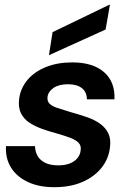

<svg xmlns="http://www.w3.org/2000/svg" viewBox="-20 -768 522 800"><path d="M206 12Q142 12 95.5 -10Q49 -32 25.5 -70.5Q2 -109 5 -159H126Q126 -138 136 -119.5Q146 -101 167.5 -90Q189 -79 222 -79Q251 -79 271 -87Q291 -95 302.5 -109Q314 -123 316 -141Q319 -161 307.5 -173Q296 -185 273.5 -193.5Q251 -202 220 -211Q190 -219 159.5 -229.5Q129 -240 104.5 -255.5Q80 -271 67.5 -296Q55 -321 60 -358Q66 -401 94.5 -435Q123 -469 171 -488.5Q219 -508 281 -508Q367 -508 413.5 -467.5Q460 -427 457 -354H342Q342 -384 321.5 -400.5Q301 -417 263 -417Q226 -417 203.5 -402Q181 -387 178 -364Q176 -347 186 -336.5Q196 -326 218 -318.5Q240 -311 274 -301Q310 -291 342 -280Q374 -269 397 -252.5Q420 -236 431.5 -212Q443 -188 438 -152Q432 -104 401.5 -67Q371 -30 321.5 -9Q272 12 206 12ZM184 -538 199 -634 435 -748H438L420 -645Z"/></svg>

Font: DM Sans 36pt SemiBold
Style: Italic
Weight: 600
Italic angle: -10°
Designer: Colophon Foundry, Jonny Pinhorn
Foundry: Colophon Foundry
Version: Version 4.004;gftools[0.9.30]